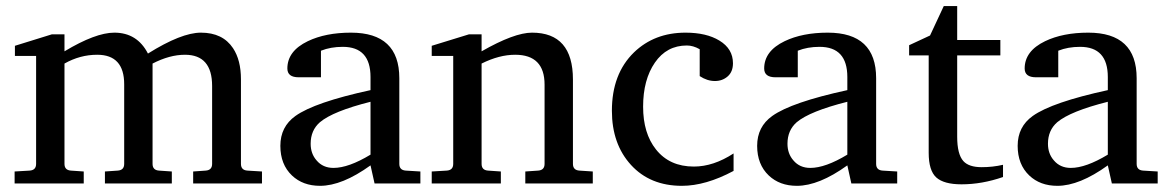

<svg xmlns="http://www.w3.org/2000/svg" viewBox="-20 -600 3819 628"><path d="M836.9 0H611.8V-39.1L652.8 -42Q673.8 -43.5 673.8 -64V-318.8Q673.8 -420.9 585 -420.9Q534.7 -420.9 479 -392.1V-64Q479 -43.5 500 -42L542 -39.1V0H323.2V-39.1L365.2 -42Q386.2 -43.5 386.2 -64V-324.2Q386.2 -420.9 297.9 -420.9Q241.7 -420.9 190.9 -392.1V-64Q190.9 -43.5 211.9 -42L253.9 -39.1V0H27.8V-39.1L77.1 -42Q98.1 -43.5 98.1 -64V-417H28.8V-450.2L149.9 -487.8H190.9V-432.1Q292.5 -493.2 354 -493.2Q428.7 -493.2 463.9 -424.8Q573.2 -493.2 637.2 -493.2Q708.5 -493.2 742.2 -442.4Q768.1 -403.3 768.1 -340.8V-64Q768.1 -43.5 789.1 -42L836.9 -39.1Z M1355 0H1205.1L1191.9 -59.1Q1099.1 7.8 1026.9 7.8Q970.7 7.8 935.1 -25.9Q897 -62 897 -123Q897 -185.5 946.3 -220.7Q1009.3 -265.6 1191.9 -305.2V-348.1Q1191.9 -446.8 1101.1 -446.8Q1061.5 -446.8 1029.8 -434.1V-347.2H957Q919.9 -347.2 919.9 -376Q919.9 -433.1 986.8 -465.3Q1044.9 -493.2 1127.9 -493.2Q1286.1 -493.2 1286.1 -344.2V-64Q1286.1 -43.5 1307.1 -42L1355 -39.1ZM1191.9 -94.2V-267.1Q1069.3 -236.3 1026.4 -200.2Q996.1 -173.8 996.1 -129.9Q996.1 -97.2 1015.6 -75.2Q1036.1 -50.8 1070.8 -50.8Q1120.1 -50.8 1191.9 -94.2Z M1918.9 0H1698.2V-39.1L1740.2 -42Q1761.2 -43.5 1761.2 -64V-323.2Q1761.2 -420.9 1665 -420.9Q1612.8 -420.9 1555.2 -392.1V-64Q1555.2 -43.5 1576.2 -42L1618.2 -39.1V0H1392.1V-39.1L1441.4 -42Q1462.4 -43.5 1462.4 -64V-417H1392.1V-450.2L1514.2 -487.8H1555.2V-432.1Q1662.1 -493.2 1720.2 -493.2Q1854 -493.2 1854 -339.8V-64Q1854 -43.5 1875 -42L1918.9 -39.1Z M2379.4 -41Q2288.1 7.8 2210.4 7.8Q2106.4 7.8 2043.9 -60.5Q1981.4 -128.9 1981.4 -237.8Q1981.4 -358.4 2053.7 -428.7Q2120.6 -493.2 2222.2 -493.2Q2290.5 -493.2 2333 -467.3Q2377.4 -440.4 2377.4 -393.1Q2377.4 -365.2 2360.1 -350.1Q2342.8 -335 2318.4 -335Q2293 -335 2268.6 -351.1V-439Q2247.1 -451.2 2226.6 -451.2Q2160.6 -451.2 2122.1 -395.3Q2083.5 -339.4 2083.5 -251Q2083.5 -164.1 2125.5 -111.3Q2169.9 -55.2 2249.5 -55.2Q2313.5 -55.2 2379.4 -98.1Z M2914.6 0H2764.6L2751.5 -59.1Q2658.7 7.8 2586.4 7.8Q2530.3 7.8 2494.6 -25.9Q2456.5 -62 2456.5 -123Q2456.5 -185.5 2505.9 -220.7Q2568.8 -265.6 2751.5 -305.2V-348.1Q2751.5 -446.8 2660.6 -446.8Q2621.1 -446.8 2589.4 -434.1V-347.2H2516.6Q2479.5 -347.2 2479.5 -376Q2479.5 -433.1 2546.4 -465.3Q2604.5 -493.2 2687.5 -493.2Q2845.7 -493.2 2845.7 -344.2V-64Q2845.7 -43.5 2866.7 -42L2914.6 -39.1ZM2751.5 -94.2V-267.1Q2628.9 -236.3 2585.9 -200.2Q2555.7 -173.8 2555.7 -129.9Q2555.7 -97.2 2575.2 -75.2Q2595.7 -50.8 2630.4 -50.8Q2679.7 -50.8 2751.5 -94.2Z M3260.7 -21Q3191.9 2.9 3125 2.9Q3067.4 2.9 3042.5 -19.5Q3017.6 -42 3017.6 -100.1V-418.9H2953.6V-452.1L3022 -483.9L3066.9 -580.1H3110.8V-469.2H3252V-418.9H3110.8V-152.8Q3110.8 -95.7 3130.9 -73.2Q3148.9 -53.2 3190.9 -53.2Q3227.1 -53.2 3260.7 -61Z M3766.6 0H3616.7L3603.5 -59.1Q3510.7 7.8 3438.5 7.8Q3382.3 7.8 3346.7 -25.9Q3308.6 -62 3308.6 -123Q3308.6 -185.5 3357.9 -220.7Q3420.9 -265.6 3603.5 -305.2V-348.1Q3603.5 -446.8 3512.7 -446.8Q3473.1 -446.8 3441.4 -434.1V-347.2H3368.7Q3331.5 -347.2 3331.5 -376Q3331.5 -433.1 3398.4 -465.3Q3456.5 -493.2 3539.6 -493.2Q3697.8 -493.2 3697.8 -344.2V-64Q3697.8 -43.5 3718.8 -42L3766.6 -39.1ZM3603.5 -94.2V-267.1Q3481 -236.3 3438 -200.2Q3407.7 -173.8 3407.7 -129.9Q3407.7 -97.2 3427.2 -75.2Q3447.8 -50.8 3482.4 -50.8Q3531.7 -50.8 3603.5 -94.2Z"/></svg>

Font: Ezra SIL
Style: Regular
Weight: 400
Designer: Development by SIL's NRSI team. OpenType tables by Ralph Hancock ( hancock@dircon.co.uk )
Foundry: SIL International, Version 2.51: 2007
Version: Version 2.51, 2007